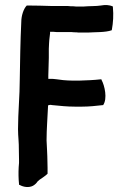

<svg xmlns="http://www.w3.org/2000/svg" viewBox="-20 -745 517 767"><path d="M52 -229C52 -214 53 -200 54 -186L55 -168C55 -148 56 -127 56 -107V-94C55 -82 54 -72 54 -60V-43C54 -32 55 -21 56 -10V-7L59 -6C73 2 95 6 112 -3C122 -9 126 -14 130 -20L138 -27C149 -35 160 -41 170 -51V-75C170 -88 169 -107 169 -121L168 -144C168 -158 166 -171 166 -184C166 -230 170 -275 172 -323V-324C175 -325 178 -326 180 -326H182C182 -326 185 -326 189 -325H190C221 -322 248 -319 279 -319H308C336 -319 363 -322 390 -325H392C410 -351 398 -403 386 -425L385 -428H381C354 -425 328 -424 297 -423H270C255 -423 247 -424 232 -425C219 -426 195 -431 179 -430H173V-443C173 -467 175 -489 175 -514V-550C175 -558 176 -565 176 -572L177 -586C178 -593 179 -605 180 -612V-618H185C191 -618 197 -618 205 -617H256C263 -617 269 -617 276 -616H277C282 -616 288 -616 293 -615H332C360 -617 400 -615 426 -624L427 -627C432 -655 434 -684 431 -716V-719C416 -726 400 -726 383 -723C365 -720 336 -721 315 -719H283C276 -720 270 -720 262 -720C256 -721 251 -721 245 -721H187C154 -722 122 -723 89 -723H87C74 -710 65 -682 65 -657C63 -619 62 -579 61 -540C61 -503 59 -467 59 -430C59 -362 52 -296 52 -229Z"/></svg>

Font: Hussar Pisanka
Style: Sbd
Weight: 600
Designer: Robert Jablonski
Foundry: Cannot Into Space Fonts
Version: Version 1.070